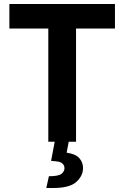

<svg xmlns="http://www.w3.org/2000/svg" viewBox="-20 -710 623 962"><path d="M27 -567V-690H556V-567H361V0H222V-567ZM212 232 225 173Q273 173 288 161Q303 149 303 133Q303 119 293 109.5Q283 100 259 98L236 96L257 -15L326 -9L314 55Q358 61 377 82Q396 103 396 132Q396 171 362.5 201.5Q329 232 246 232Z"/></svg>

Font: Radio Canada SemiBold
Style: Regular
Weight: 600
Designer: Charles Daoud, Etienne Aubert Bonn, Alexandre Saumier Demers, Jacques Le Bailly
Foundry: Radio-Canada
Version: Version 2.104; ttfautohint (v1.8.4.7-5d5b);gftools[0.9.28.de